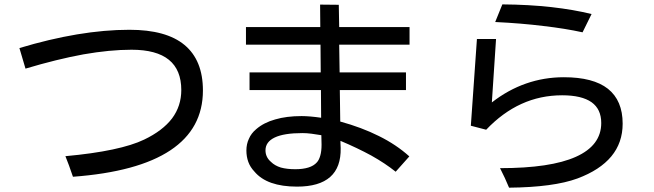

<svg xmlns="http://www.w3.org/2000/svg" viewBox="-20 -828 3040 893"><path d="M70.3 -604.5Q77.1 -581.1 98.6 -508.8Q245.1 -552.7 368.2 -575.2Q491.2 -596.7 591.8 -596.7Q708 -596.7 765.6 -549.8Q823.2 -502.9 823.2 -409.2Q823.2 -335 780.3 -277.3Q736.3 -219.7 650.4 -178.7Q595.7 -152.3 503.9 -132.8Q412.1 -113.3 284.2 -101.6Q291 -83 300.8 -58.6Q309.6 -34.2 319.3 -5.9Q621.1 -28.3 772.5 -128.9Q923.8 -229.5 923.8 -407.2Q923.8 -547.9 837.9 -619.1Q752.9 -689.5 582 -689.5Q466.8 -689.5 337.9 -668Q210 -646.5 70.3 -604.5Z M1557.6 -702.1Q1557.6 -727.5 1555.7 -805.7Q1534.2 -805.7 1468.8 -806.6Q1468.8 -780.3 1469.7 -702.1Q1383.8 -702.1 1124 -702.1Q1124 -681.6 1124 -620.1Q1210.9 -620.1 1470.7 -620.1Q1470.7 -587.9 1471.7 -491.2Q1388.7 -491.2 1140.6 -491.2Q1140.6 -470.7 1140.6 -409.2Q1223.6 -409.2 1472.7 -409.2Q1472.7 -377 1473.6 -280.3Q1447.3 -284.2 1424.8 -286.1Q1401.4 -288.1 1382.8 -288.1Q1312.5 -288.1 1259.8 -272.5Q1207 -257.8 1171.9 -227.5Q1148.4 -208 1137.7 -182.6Q1126 -158.2 1126 -127.9Q1126 -99.6 1134.8 -75.2Q1143.6 -50.8 1163.1 -30.3Q1192.4 4.9 1242.2 22.5Q1292 40 1361.3 40Q1464.8 40 1515.6 -4.9Q1566.4 -49.8 1564.5 -139.6Q1563.5 -153.3 1563.5 -161.1Q1563.5 -168.9 1563.5 -172.9Q1642.6 -139.6 1707 -104.5Q1771.5 -68.4 1820.3 -29.3Q1841.8 -52.7 1883.8 -100.6Q1823.2 -155.3 1742.2 -195.3Q1662.1 -235.4 1562.5 -262.7Q1561.5 -311.5 1560.5 -409.2Q1637.7 -409.2 1868.2 -409.2Q1868.2 -429.7 1868.2 -491.2Q1791 -491.2 1559.6 -491.2Q1558.6 -523.4 1557.6 -620.1Q1639.6 -620.1 1884.8 -620.1Q1884.8 -640.6 1884.8 -702.1Q1802.7 -702.1 1557.6 -702.1ZM1474.6 -199.2Q1474.6 -188.5 1475.6 -155.3Q1475.6 -125 1469.7 -104.5Q1463.9 -84 1454.1 -73.2Q1439.5 -56.6 1414.1 -48.8Q1388.7 -41 1353.5 -41Q1314.5 -41 1286.1 -48.8Q1257.8 -57.6 1240.2 -75.2Q1226.6 -86.9 1220.7 -100.6Q1214.8 -113.3 1214.8 -128.9Q1214.8 -168 1257.8 -188.5Q1300.8 -209 1386.7 -209Q1406.2 -209 1428.7 -206.1Q1450.2 -203.1 1474.6 -199.2Z M2316.4 -807.6Q2307.6 -787.1 2283.2 -725.6Q2406.2 -719.7 2507.8 -707Q2609.4 -695.3 2689.5 -677.7Q2703.1 -706.1 2731.4 -762.7Q2648.4 -783.2 2544.9 -794.9Q2441.4 -806.6 2316.4 -807.6ZM2198.2 -646.5Q2191.4 -545.9 2169.9 -243.2Q2187.5 -238.3 2241.2 -224.6Q2317.4 -304.7 2405.3 -344.7Q2493.2 -384.8 2594.7 -384.8Q2685.5 -384.8 2731.4 -352.5Q2776.4 -320.3 2776.4 -255.9Q2776.4 -151.4 2658.2 -98.6Q2541 -45.9 2305.7 -45.9Q2317.4 -22.5 2328.1 0Q2337.9 23.4 2347.7 44.9Q2451.2 43.9 2530.3 33.2Q2610.4 22.5 2666 2Q2770.5 -37.1 2823.2 -100.6Q2876 -164.1 2876 -252.9Q2876 -360.4 2807.6 -415Q2739.3 -468.8 2602.5 -468.8Q2510.7 -468.8 2426.8 -439.5Q2342.8 -410.2 2267.6 -351.6Q2274.4 -450.2 2287.1 -646.5Q2264.6 -646.5 2198.2 -646.5Z"/></svg>

Font: Aptus Gothic JP
Style: Medium
Weight: 400
Designer: Fuminori Ogawa / Motoya
Version: Version 1